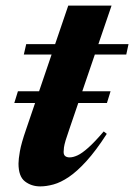

<svg xmlns="http://www.w3.org/2000/svg" viewBox="-20 -652 478 685"><path d="M31 -284.5 44 -326.5H374.5L361.5 -284.5ZM65 -457.5 73.5 -494.5H438.5L430.5 -457.5ZM207 -110Q207 -99.5 212.8 -95Q218.5 -90.5 228.5 -90.5Q241 -90.5 256.8 -97.8Q272.5 -105 295.2 -125.2Q318 -145.5 350 -183L361 -174.5Q322 -114 288.2 -77Q254.5 -40 225.5 -20.5Q196.5 -1 171 6Q145.5 13 123.5 13Q92 13 69 -4.8Q46 -22.5 46 -68.5Q46 -84 51 -112.5Q56 -141 73 -190L223.5 -632H378L228 -193Q219 -167.5 214.2 -151.5Q209.5 -135.5 208.2 -126Q207 -116.5 207 -110Z"/></svg>

Font: Newsreader 60pt
Style: Bold Italic
Weight: 700
Italic angle: -17°
Designer: Hugues Gentile
Foundry: Production Type
Version: Version 1.003